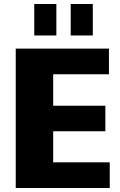

<svg xmlns="http://www.w3.org/2000/svg" viewBox="-20 -944 604 964"><path d="M205 -129H531V0H59V-700H527V-571H205L247 -671V-342L205 -413H509V-285H205L247 -356V-29ZM263 -924V-766H152V-924ZM446 -924V-766H335V-924Z"/></svg>

Font: Pathway Extreme SemiCondensed ExtraBold
Style: Regular
Weight: 800
Width: 4
Version: Version 1.001;gftools[0.9.26]